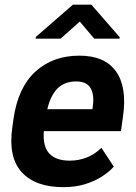

<svg xmlns="http://www.w3.org/2000/svg" viewBox="-20 -770 567 800"><path d="M312.5 -680.2 232.4 -608.9H128.4L129.4 -616.2L283.7 -750.5H360.8L479 -614.7L478 -608.9H372.6ZM492.7 -285.6 483.9 -223.6H162.6Q157.7 -160.2 185.3 -130.4Q212.9 -100.6 270.5 -100.6Q308.1 -100.6 342 -114Q376 -127.4 402.3 -154.3L454.1 -75.7Q434.6 -53.7 404.5 -34.4Q374.5 -15.1 334.5 -2.7Q294.4 9.8 244.1 9.8Q127.4 9.8 70.6 -52.5Q13.7 -114.7 31.2 -238.3L36.1 -273.9Q54.7 -404.8 127.2 -471.4Q199.7 -538.1 311 -538.1Q416 -538.1 462.9 -473.1Q509.8 -408.2 492.7 -285.6ZM365.2 -314.9 366.7 -327.1Q373.5 -375 357.4 -402.8Q341.3 -430.7 296.9 -430.7Q249 -430.7 219.7 -401.4Q190.4 -372.1 177.2 -314.9Z"/></svg>

Font: Robert Sans ExtraBold
Style: Italic
Weight: 800
Italic angle: -8°
Designer: Christian Robertson (extended by Adam Twardoch)
Foundry: Google
Version: Version 12.135;April 2, 2019;FontCreator 11.5.0.2425 64-bit;